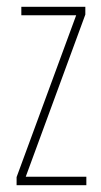

<svg xmlns="http://www.w3.org/2000/svg" viewBox="-20 -547 298 567"><path d="M235 0H29V-24L205 -502H43V-527H232V-504L56 -25H235Z"/></svg>

Font: Noto Sans Thai Looped ExtraCondensed Thin
Style: Regular
Weight: 100
Width: 2
Designer: Sasikarn Vongin, Ben Mitchell
Foundry: The Fontpad Ltd
Version: Version 1.001; ttfautohint (v1.8.4.7-5d5b)